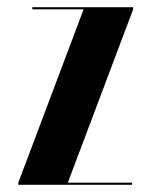

<svg xmlns="http://www.w3.org/2000/svg" viewBox="-20 -515 411 535"><path d="M31 0V-6L213 -489H70V-495H351V-489L169 -6H348V0Z"/></svg>

Font: Moniqa Black Display
Style: Regular
Weight: 900
Designer: Rajesh Rajput
Foundry: Rajesh Rajput
Version: Version 1.000